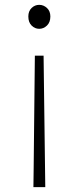

<svg xmlns="http://www.w3.org/2000/svg" viewBox="-20 -563 325 793"><path d="M118 210 119 133 124 -333H160L166 133L167 210ZM142 -444Q124 -444 110.5 -457.5Q97 -471 97 -495Q97 -517 110.5 -530Q124 -543 142 -543Q160 -543 174 -530Q188 -517 188 -495Q188 -471 174 -457.5Q160 -444 142 -444Z"/></svg>

Font: Noto Sans KR Thin ExtraLight
Style: Regular
Weight: 250
Version: Version 2.004-H2;hotconv 1.0.118;makeotfexe 2.5.65603